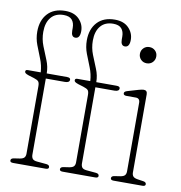

<svg xmlns="http://www.w3.org/2000/svg" viewBox="-81 -793 819 868"><g transform="rotate(10 329.0 -359.0)"><path d="M115.5 -52Q115.5 -40.5 120.8 -33.5Q126 -26.5 141.5 -25L185.5 -21Q199.5 -19.5 199.5 -9Q199.5 0 185.5 0H36Q22 0 22 -9Q22 -19 36 -21L62.5 -25Q77.5 -27.5 83 -34Q88.5 -40.5 88.5 -52V-361.5Q88.5 -377.5 83 -383.5Q77.5 -389.5 61.5 -394.5L37 -402Q25.5 -406 21.8 -409.2Q18 -412.5 18 -416.5Q18 -425 28.5 -425H88Q86 -457 74.2 -486Q62.5 -515 51.5 -543.8Q40.5 -572.5 40.5 -604Q40.5 -656 69.2 -687Q98 -718 150 -718Q191 -718 213.5 -694.8Q236 -671.5 236 -640.5Q236 -606.5 214.5 -606.5Q195.5 -606.5 195.5 -635.5V-648Q195.5 -671.5 183.8 -685Q172 -698.5 145.5 -698.5Q108 -698.5 87.8 -674.2Q67.5 -650 67.5 -607.5Q67.5 -574 79.5 -543.8Q91.5 -513.5 103.5 -484.5Q115.5 -455.5 115.5 -425H208Q224.5 -425 224.5 -415.5Q224.5 -401.5 203 -401.5H115.5ZM343 -52Q343 -40.5 348.2 -33.5Q353.5 -26.5 369 -25L413 -21Q427 -19.5 427 -9Q427 0 413 0H263.5Q249.5 0 249.5 -9Q249.5 -19 263.5 -21L290 -25Q305 -27.5 310.5 -34Q316 -40.5 316 -52V-361.5Q316 -377.5 310.5 -383.5Q305 -389.5 289 -394.5L264.5 -402Q253 -406 249.2 -409.2Q245.5 -412.5 245.5 -416.5Q245.5 -425 256 -425H315.5Q313.5 -457 301.8 -486Q290 -515 279 -543.8Q268 -572.5 268 -604Q268 -656 296.8 -687Q325.5 -718 377.5 -718Q418.5 -718 441 -694.8Q463.5 -671.5 463.5 -640.5Q463.5 -606.5 442 -606.5Q423 -606.5 423 -635.5V-648Q423 -671.5 411.2 -685Q399.5 -698.5 373 -698.5Q335.5 -698.5 315.2 -674.2Q295 -650 295 -607.5Q295 -574 307 -543.8Q319 -513.5 331 -484.5Q343 -455.5 343 -425H435.5Q452 -425 452 -415.5Q452 -401.5 430.5 -401.5H343ZM552.5 -548.5Q536.5 -548.5 525.8 -559.2Q515 -570 515 -585.5Q515 -601.5 525.8 -612.2Q536.5 -623 552.5 -623Q568.5 -623 579.2 -612.5Q590 -602 590 -586Q590 -570 579.2 -559.2Q568.5 -548.5 552.5 -548.5ZM577 -410.5V-52Q577 -40.5 582.5 -34Q588 -27.5 603 -25L629.5 -21Q643.5 -19 643.5 -9Q643.5 0 629.5 0H497.5Q483.5 0 483.5 -9Q483.5 -19 497.5 -21L524 -25Q539 -27.5 544.5 -34Q550 -40.5 550 -52V-366.5Q550 -387.5 531 -387.5H488.5Q474 -387.5 474 -397.5Q474 -405.5 488 -409.5L535.5 -423.5Q553 -428.5 560.5 -428.5Q577 -428.5 577 -410.5Z"/></g></svg>

Font: Fraunces 144pt SuperSoft Thin
Style: Regular
Weight: 100
Version: Version 1.000;[0bf87f6ff]